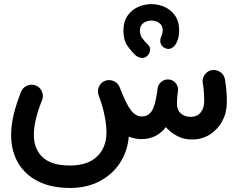

<svg xmlns="http://www.w3.org/2000/svg" viewBox="-20 -638 1171 944"><path d="M34.7 25.4Q34.7 -21.5 47.1 -74Q59.6 -126.5 83.5 -186.5Q91.8 -208 113.3 -217Q134.8 -226.1 155.8 -217.8Q176.8 -209.5 186 -188.2Q195.3 -167 187 -146Q146.5 -46.4 146.5 25.4Q146.5 94.7 189.9 135.3Q233.4 175.8 323.2 175.8Q411.6 175.8 457.5 131.3Q503.4 86.9 503.4 12.7Q503.4 -25.4 493.4 -73.2Q483.4 -121.1 466.3 -165.5L465.3 -168.5Q457 -189.9 466.3 -211.4Q475.6 -232.9 496.6 -240.7Q506.3 -244.6 517.1 -244.1Q528.3 -244.1 538.6 -239.7Q560.5 -230 568.4 -209Q599.1 -129.4 622.6 -97.4Q646 -65.4 677.7 -65.4Q708.5 -65.4 725.6 -91.3Q742.7 -117.2 752.9 -187Q753.4 -194.3 754.9 -204.1Q755.9 -210.4 758.3 -215.8Q758.3 -215.8 758.3 -216.3Q758.8 -217.3 759.3 -218.3Q759.3 -218.3 759.3 -218.8Q759.8 -219.7 760.3 -220.7Q760.3 -220.7 760.7 -220.7Q768.1 -233.9 782 -241.5Q795.9 -249 812 -247.1Q832.5 -244.6 845.2 -227.5Q857.9 -210.4 855 -189.9Q854.5 -188 854.5 -186Q854 -181.6 853 -177.2Q851.6 -163.6 850.8 -152.6Q850.1 -141.6 850.1 -128.4Q850.1 -97.2 869.1 -80.3Q888.2 -63.5 917.5 -63.5Q949.2 -63.5 966.6 -85Q983.9 -106.4 983.9 -140.6Q983.9 -164.1 982.4 -185.3Q981 -206.5 977.1 -229Q973.1 -251.5 986.1 -270.3Q999 -289.1 1021.5 -293Q1043.9 -296.9 1063 -283.7Q1082 -270.5 1085.9 -248.5Q1091.3 -215.8 1093.3 -192.1Q1095.2 -168.5 1095.2 -133.8Q1095.2 -84 1073 -42.7Q1050.8 -1.5 1012.2 23.2Q973.6 47.9 924.3 47.9Q884.8 47.9 851.8 31Q818.8 14.2 795.4 -13.2Q750.5 45.9 675.8 45.9Q642.1 45.9 613.3 33.7Q606.9 106.9 569.3 163.8Q531.7 220.7 469 253.4Q406.2 286.1 324.2 286.1Q232.4 286.1 167.7 253.7Q103 221.2 68.8 162.6Q34.7 104 34.7 25.4ZM586.9 -487.8Q586.9 -531.2 606.7 -560.1Q626.5 -588.9 657.7 -603.3Q689 -617.7 723.9 -617.7Q758.8 -617.7 790 -603.5Q821.3 -589.4 841.1 -560.8Q860.8 -532.2 860.8 -489.3Q860.8 -472.2 857.7 -456.1Q854.5 -439.9 847.2 -426.3Q839.4 -409.7 823 -401.1Q806.6 -392.6 787.6 -403.3Q772.9 -412.1 769.3 -426.8Q765.6 -441.4 772 -457.5Q779.8 -472.2 779.8 -489.3Q779.8 -513.2 762.9 -525.1Q746.1 -537.1 723.9 -536.9Q701.7 -536.6 684.8 -524.4Q668 -512.2 668 -487.8Q668 -466.8 678 -452.1Q688 -437.5 709 -417Q720.2 -405.3 717.5 -388.9Q714.8 -372.6 703.1 -362.3Q690.4 -350.6 673.6 -353.5Q656.7 -356.4 644.5 -368.2Q622.1 -389.6 604.5 -415.8Q586.9 -441.9 586.9 -487.8Z"/></svg>

Font: Mikhak-FD SemiBold
Style: Regular
Weight: 600
Designer: Amin Abedi
Version: Version 3.2